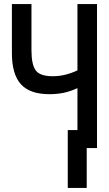

<svg xmlns="http://www.w3.org/2000/svg" viewBox="-20 -734 540 952"><path d="M316 198V-89H364V-297Q327 -280 294 -273.5Q261 -267 225 -267Q128 -267 83.5 -316.5Q39 -366 39 -471V-714H136V-485Q136 -413 157.5 -384.5Q179 -356 242 -356Q273 -356 303.5 -363.5Q334 -371 364 -385V-714H461V0H410V198Z"/></svg>

Font: Noto Sans Mono ExtraCondensed Medium
Style: Regular
Weight: 500
Width: 2
Designer: Monotype Design Team
Foundry: Monotype Imaging Inc.
Version: Version 2.014